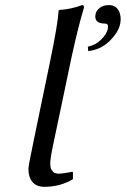

<svg xmlns="http://www.w3.org/2000/svg" viewBox="-20 -718 490 748"><path d="M403.8 -698.2Q431.2 -698.2 442.6 -676Q454.1 -653.8 448.2 -625Q441.4 -592.3 407 -558.3Q372.6 -524.4 323.7 -519L322.3 -536.1Q352.5 -542.5 374 -563.7Q395.5 -585 399.9 -605Q404.3 -626 390.1 -626Q344.2 -626 352.5 -664.1Q355.5 -677.2 369.1 -687.7Q382.8 -698.2 403.8 -698.2ZM175.8 -82Q175.8 -73.2 177 -66.7Q178.2 -60.1 181.6 -55.4Q185.1 -50.8 187.5 -47.9Q189.9 -44.9 196 -43.5Q202.1 -42 205.6 -41.5Q209 -41 218 -42Q227.1 -43 231 -43.5Q234.9 -43.9 245.8 -45.9Q256.8 -47.9 262.2 -48.8L264.2 -45.9V-20Q214.4 9.8 152.8 9.8Q123 9.8 106.9 -8.5Q90.8 -26.9 90.8 -61Q90.8 -72.3 110.8 -168L175.8 -481.9Q206.5 -630.9 208 -675.8L210.9 -679.2Q257.8 -682.1 299.8 -698.2Q307.6 -698.2 307.1 -688Q285.2 -616.2 259.8 -500L188 -158.2Q175.8 -101.1 175.8 -82Z"/></svg>

Font: Linux Biolinum O
Style: Italic
Weight: 400
Italic angle: -12°
Designer: Philipp H. Poll
Foundry: Philipp H. Poll
Version: Version 1.1.3